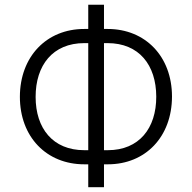

<svg xmlns="http://www.w3.org/2000/svg" viewBox="-20 -760 810 810"><path d="M335.2 -637.8C176.5 -637.8 64.3 -521.3 63.9 -352.3C63.6 -182.2 176.5 -66.8 335.6 -66.8H352.3V29.8H418.7V-66.8H435C593.4 -66.8 705.3 -182.5 705.6 -352.6C705.6 -522.4 592.7 -637.8 434.3 -637.8H418.7V-740.1H352.3V-637.8ZM335.6 -578.1H352.3V-126.4H335.6C202.4 -126.4 130.3 -219.1 130.3 -350.9C130 -484.4 202.4 -578.1 335.6 -578.1ZM418.7 -578.1H433.6C567.1 -578.1 638.8 -485.1 639.2 -352.6C639.6 -219.1 567.1 -126.4 434.7 -126.4H418.7Z"/></svg>

Font: Karasuma Gothic
Style: Light
Weight: 300
Designer: Rasmus Andersson / Ryoko Nishizuka
Foundry: rsms
Version: Version 1.00